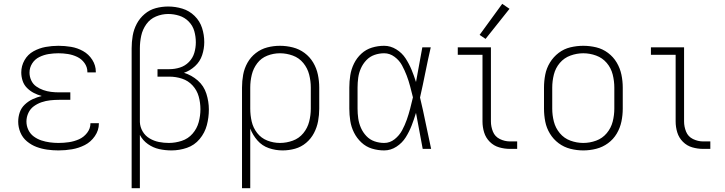

<svg xmlns="http://www.w3.org/2000/svg" viewBox="-20 -777 3784 1002"><path d="M285 8Q321 8 356 2Q391 -4 422.5 -20Q454 -36 475 -66.5Q496 -97 496 -132V-134H452V-133Q452 -106 434.5 -83.5Q417 -61 392 -50Q367 -39 340 -35Q313 -31 285 -31Q263 -31 240.5 -34Q218 -37 196.5 -44Q175 -51 156.5 -64.5Q138 -78 128 -99Q118 -120 118 -143Q118 -166 128 -187.5Q138 -209 156.5 -222.5Q175 -236 197 -243.5Q219 -251 242 -253.5Q265 -256 288 -256H347V-295H288Q267 -295 246.5 -297.5Q226 -300 206 -307Q186 -314 169 -326Q152 -338 143 -357.5Q134 -377 134 -398Q134 -424 148 -446Q162 -468 185.5 -479.5Q209 -491 234.5 -495Q260 -499 285 -499Q310 -499 335 -495Q360 -491 383 -480Q406 -469 421 -448Q436 -427 436 -402V-399H480V-403Q480 -436 461.5 -465Q443 -494 413.5 -510.5Q384 -527 351 -532.5Q318 -538 285 -538Q251 -538 218 -532Q185 -526 155 -509.5Q125 -493 108 -463Q91 -433 91 -399Q91 -377 98 -355.5Q105 -334 121 -318Q137 -302 156.5 -292Q176 -282 198 -276Q173 -270 150.5 -259.5Q128 -249 109.5 -231.5Q91 -214 83 -190.5Q75 -167 75 -142Q75 -113 86.5 -85.5Q98 -58 121 -39Q144 -20 171 -10Q198 0 227 4Q256 8 285 8Z M667 205H710V-73Q725 -44 752 -25Q779 -6 810.5 1Q842 8 875 8Q916 8 955.5 -5.5Q995 -19 1022 -51.5Q1049 -84 1059.5 -124Q1070 -164 1070 -206Q1070 -247 1057 -288Q1044 -329 1012 -357Q980 -385 940 -397Q972 -408 998 -432Q1024 -456 1035 -489.5Q1046 -523 1046 -557Q1046 -595 1034.5 -631Q1023 -667 995.5 -694Q968 -721 931.5 -732Q895 -743 858 -743Q825 -743 793 -734.5Q761 -726 735 -704Q709 -682 693.5 -652.5Q678 -623 672.5 -590.5Q667 -558 667 -525ZM861 -31Q835 -31 809.5 -36Q784 -41 761 -54.5Q738 -68 724.5 -91Q711 -114 710 -140V-146V-525Q710 -558 717 -590.5Q724 -623 743.5 -650.5Q763 -678 794 -691Q825 -704 858 -704Q887 -704 915.5 -695Q944 -686 965 -664.5Q986 -643 994 -614.5Q1002 -586 1002 -556Q1002 -528 994 -501Q986 -474 966 -453.5Q946 -433 919 -424.5Q892 -416 864 -416H802V-377H864Q898 -377 930 -366.5Q962 -356 985 -331Q1008 -306 1017 -273.5Q1026 -241 1026 -207Q1026 -173 1017 -139.5Q1008 -106 985 -79.5Q962 -53 928.5 -42Q895 -31 861 -31Z M1243 205H1286V-106Q1299 -72 1323.5 -44Q1348 -16 1383 -4Q1418 8 1455 8Q1488 8 1520 -1Q1552 -10 1577.5 -31.5Q1603 -53 1618.5 -82.5Q1634 -112 1640 -144.5Q1646 -177 1646 -210V-320Q1646 -354 1639 -387.5Q1632 -421 1614.5 -450.5Q1597 -480 1569.5 -500.5Q1542 -521 1508.5 -529.5Q1475 -538 1441 -538Q1407 -538 1374.5 -529.5Q1342 -521 1315 -500Q1288 -479 1271.5 -449.5Q1255 -420 1249 -387Q1243 -354 1243 -320ZM1441 -31Q1407 -31 1375 -43.5Q1343 -56 1322 -83Q1301 -110 1293.5 -143Q1286 -176 1286 -210V-320Q1286 -354 1294 -387Q1302 -420 1322.5 -447Q1343 -474 1375 -486.5Q1407 -499 1441 -499Q1475 -499 1508 -487Q1541 -475 1563 -448Q1585 -421 1593.5 -387.5Q1602 -354 1602 -320V-210Q1602 -176 1593.5 -142.5Q1585 -109 1563 -82Q1541 -55 1508 -43Q1475 -31 1441 -31Z M1985 8Q2019 8 2049 -11.5Q2079 -31 2097.5 -60.5Q2116 -90 2128.5 -122.5Q2141 -155 2151 -188Q2160 -141 2168.5 -94Q2177 -47 2186 0H2230Q2215 -67 2201.5 -134.5Q2188 -202 2172 -268Q2187 -334 2200 -399.5Q2213 -465 2228 -530H2184Q2176 -485 2167.5 -439.5Q2159 -394 2151 -349Q2141 -381 2128 -412.5Q2115 -444 2096.5 -472.5Q2078 -501 2048 -519.5Q2018 -538 1985 -538Q1952 -538 1921 -528.5Q1890 -519 1866 -497Q1842 -475 1827.5 -445.5Q1813 -416 1808 -384Q1803 -352 1803 -320V-210Q1803 -178 1808 -146Q1813 -114 1827.5 -85Q1842 -56 1866 -33.5Q1890 -11 1921 -1.5Q1952 8 1985 8ZM1985 -31Q1959 -31 1934.5 -39.5Q1910 -48 1892 -67Q1874 -86 1863.5 -110Q1853 -134 1849.5 -159.5Q1846 -185 1846 -210V-320Q1846 -346 1849.5 -371.5Q1853 -397 1863.5 -420.5Q1874 -444 1892 -463Q1910 -482 1934.5 -490.5Q1959 -499 1985 -499Q2014 -499 2039 -480.5Q2064 -462 2078 -436Q2092 -410 2102.5 -382.5Q2113 -355 2120.5 -326Q2128 -297 2135 -269Q2128 -239 2120.5 -210Q2113 -181 2103 -152.5Q2093 -124 2078.5 -97Q2064 -70 2039.5 -50.5Q2015 -31 1985 -31Z M2641 0H2679V-39H2641Q2614 -39 2588.5 -51.5Q2563 -64 2552.5 -90Q2542 -116 2542 -143V-530H2369V-491H2498V-143Q2498 -114 2506.5 -86Q2515 -58 2536 -37Q2557 -16 2585 -8Q2613 0 2641 0ZM2514 -574 2639 -731 2601 -757 2483 -595Z M3024 8Q3058 8 3091.5 -0.5Q3125 -9 3153 -29.5Q3181 -50 3198.5 -79.5Q3216 -109 3223 -142.5Q3230 -176 3230 -210V-320Q3230 -354 3223 -387.5Q3216 -421 3198.5 -450.5Q3181 -480 3153 -501Q3125 -522 3091.5 -530Q3058 -538 3024 -538Q2990 -538 2956.5 -530Q2923 -522 2895.5 -501Q2868 -480 2850 -450.5Q2832 -421 2825.5 -387.5Q2819 -354 2819 -320V-210Q2819 -176 2825.5 -142.5Q2832 -109 2850 -79.5Q2868 -50 2895.5 -29.5Q2923 -9 2956.5 -0.5Q2990 8 3024 8ZM3024 -31Q2990 -31 2957 -43Q2924 -55 2901.5 -82Q2879 -109 2870.5 -142.5Q2862 -176 2862 -210V-320Q2862 -354 2870.5 -388Q2879 -422 2901.5 -448.5Q2924 -475 2957 -487Q2990 -499 3024 -499Q3058 -499 3091 -487Q3124 -475 3146.5 -448.5Q3169 -422 3177.5 -388Q3186 -354 3186 -320V-210Q3186 -176 3177.5 -142.5Q3169 -109 3146.5 -82Q3124 -55 3091 -43Q3058 -31 3024 -31Z M3649 0H3687V-39H3649Q3622 -39 3596.5 -51.5Q3571 -64 3560.5 -90Q3550 -116 3550 -143V-530H3377V-491H3506V-143Q3506 -114 3514.5 -86Q3523 -58 3544 -37Q3565 -16 3593 -8Q3621 0 3649 0Z"/></svg>

Font: Iosevka Sparkle Extralight
Style: Regular
Weight: 200
Designer: Belleve Invis
Foundry: Belleve Invis
Version: Version 4.5.0; ttfautohint (v1.8.3)